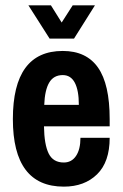

<svg xmlns="http://www.w3.org/2000/svg" viewBox="-20 -685 459 716"><path d="M86 -665H170L210 -601L251 -665H334L256 -541H165ZM389 -241V-214H144Q145 -146 161.5 -112.5Q178 -79 218 -79Q247 -79 263.5 -103.5Q280 -128 280 -171H389Q389 -81 342 -35Q295 11 218 11Q28 11 28 -241Q28 -495 214 -495Q302 -495 345.5 -433Q389 -371 389 -241ZM145 -294H274Q274 -348 259 -376.5Q244 -405 214 -405Q180 -405 163.5 -377Q147 -349 145 -294Z"/></svg>

Font: Pragati Narrow
Style: Bold
Weight: 700
Designer: Hector Gatti, Marcela Romero, Pablo Cosgaya and Nicolas Silva
Foundry: Omnibus-Type
Version: Version 1.010; ttfautohint (v1.3)